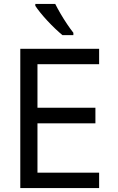

<svg xmlns="http://www.w3.org/2000/svg" viewBox="-20 -964 603 984"><path d="M84 0V-714H488V-635H172V-412H469V-332H172V-79H488V0ZM300 -784Q283 -798 263 -817Q243 -836 223 -857.5Q203 -879 186.5 -899.5Q170 -920 161 -934V-944H263Q274 -922 290 -894.5Q306 -867 323.5 -841Q341 -815 356 -796V-784Z"/></svg>

Font: Noto Sans Mono SemiCondensed
Style: Regular
Weight: 400
Width: 4
Designer: Monotype Design Team
Foundry: Monotype Imaging Inc.
Version: Version 2.010